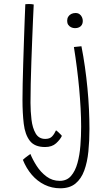

<svg xmlns="http://www.w3.org/2000/svg" viewBox="-20 -736 568 982"><path d="M296.5 -41Q288 -22.5 267 -3.2Q246 16 210.5 16Q157 16 132.5 -16Q108 -48 101.5 -102.8Q95 -157.5 95 -225.5Q95 -258.5 96 -307.5Q97 -356.5 98.8 -413.5Q100.5 -470.5 102.5 -527.2Q104.5 -584 106.2 -633Q108 -682 109.5 -714.5Q119.5 -715.5 128 -715.5Q135 -715.5 141.5 -714.8Q148 -714 152.5 -713Q151 -685 149 -639Q147 -593 144.8 -537Q142.5 -481 140.5 -421.8Q138.5 -362.5 137.2 -307.8Q136 -253 136 -210.5Q136 -167 141 -124.5Q146 -82 162.2 -53.8Q178.5 -25.5 211.5 -25.5Q234.5 -25.5 246.2 -38Q258 -50.5 266.5 -69.5Q269.5 -67.5 274 -63.8Q278.5 -60 283.2 -55.2Q288 -50.5 291.8 -46.8Q295.5 -43 296.5 -41ZM437.5 -76.5Q437.5 -16 432 38.8Q426.5 93.5 411 136Q395.5 178.5 366 202.8Q336.5 227 288.5 227Q245 227 207.8 208.8Q170.5 190.5 142.5 157.8Q114.5 125 97 81.5Q101.5 77 108.2 71.5Q115 66 122.5 60.8Q130 55.5 135.5 51.5Q147 80.5 167.5 112.5Q188 144.5 217.8 166.8Q247.5 189 285.5 189Q321.5 189 343.2 164Q365 139 376.2 98Q387.5 57 391.2 8.2Q395 -40.5 395 -88.5Q395 -133.5 392.2 -183Q389.5 -232.5 384.8 -284.5Q380 -336.5 373.2 -389.5Q366.5 -442.5 358 -495.5L396.5 -499.5Q406.5 -449 414.2 -394.8Q422 -340.5 427.2 -285.5Q432.5 -230.5 435 -177.5Q437.5 -124.5 437.5 -76.5ZM366.5 -669.5Q378.5 -669.5 386.8 -663.5Q395 -657.5 399.2 -648.2Q403.5 -639 403.5 -628.5Q403.5 -617 398.5 -608.8Q393.5 -600.5 384.5 -596.2Q375.5 -592 363.5 -592Q353 -592 343.8 -596.5Q334.5 -601 329 -609.2Q323.5 -617.5 323.5 -629.5Q323.5 -641.5 329 -650.5Q334.5 -659.5 344.2 -664.5Q354 -669.5 366.5 -669.5Z"/></svg>

Font: Grandstander Thin Thin
Style: Regular
Weight: 250
Version: Version 1.200